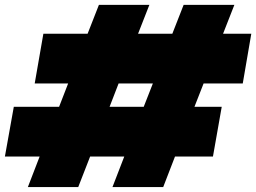

<svg xmlns="http://www.w3.org/2000/svg" viewBox="-38 -760 1041 780"><path d="M545.9 -326.2 583 -420.9H443.8L407.2 -326.2ZM418.9 0 466.8 -124H328.1L279.8 0H75.2L123 -124H-18.1L18.1 -326.2H202.1L238.8 -420.9H103L138.2 -623H317.9L363.8 -740.2H568.8L522.9 -623H662.1L708 -740.2H914.1L868.2 -623H982.9L948.2 -420.9H789.1L752 -326.2H862.8L827.1 -124H672.9L625 0Z"/></svg>

Font: SVN-Poppins Black
Style: Italic
Weight: 900
Italic angle: -10°
Designer: Ninad Kale (Devanagari), Jonny Pinhorn (Latin)
Foundry: Indian Type Foundry
Version: Version 3.002 2017